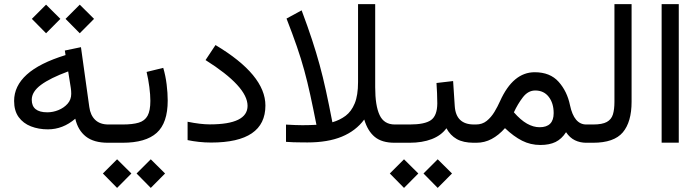

<svg xmlns="http://www.w3.org/2000/svg" viewBox="-20 -687 3359 924"><path d="M295.4 -596.2 363.8 -664.6 432.6 -596.2 363.8 -526.9ZM133.3 -596.2 201.7 -664.6 270.5 -596.2 201.7 -526.9ZM47.9 -201.2Q47.9 -272.9 108.9 -328.1Q169.9 -383.3 295.4 -421.9L292 -443.8L369.6 -460L409.7 -172.4Q415 -132.3 438.2 -110.1Q461.4 -87.9 501.5 -87.9H516.6V0H499.5Q431.6 0 393.3 -30Q355 -60.1 342.3 -115.7Q282.7 -64.5 210.4 -64.5Q166 -64.5 128.9 -78.9Q91.8 -93.3 69.8 -123.5Q47.9 -153.8 47.9 -201.2ZM308.1 -343.3Q221.7 -311.5 177.2 -278.6Q132.8 -245.6 132.8 -207Q132.8 -146.5 207.5 -146.5Q234.9 -146.5 261.2 -157.2Q287.6 -168 305.2 -187.7Q322.8 -207.5 322.8 -235.4Q322.8 -250 320.8 -263.2Z M765.6 -360.4Q776.9 -322.3 782 -280.5Q787.1 -238.8 787.1 -203.1Q787.1 -95.2 734.1 -47.6Q681.2 0 569.8 0H497.1V-87.9H569.8Q618.2 -87.9 647.5 -96.7Q676.8 -105.5 690.2 -129.9Q703.6 -154.3 703.6 -201.7Q703.6 -230.5 698.7 -268.3Q693.8 -306.2 685.5 -340.8ZM637.2 147.9 705.6 79.6 774.4 147.9 705.6 217.3ZM475.1 147.9 543.5 79.6 612.3 147.9 543.5 217.3Z M882.8 -101.1Q945.3 -88.4 989.7 -88.4Q1171.4 -88.4 1171.4 -177.7Q1171.4 -270.5 969.2 -397.9L1017.1 -470.2Q1257.3 -326.7 1257.3 -179.2Q1257.3 -1 996.1 -1Q965.3 -1 937 -4.2Q908.7 -7.3 882.8 -12.7Z M1703.1 -292V-667H1785.6V-267.1Q1785.6 -178.2 1806.9 -133.1Q1828.1 -87.9 1879.9 -87.9H1897.5V0H1878.4Q1817.9 0 1783.7 -28.1Q1749.5 -56.2 1732.9 -111.8Q1692.4 -57.1 1625 -29.3Q1557.6 -1.5 1459.5 -1.5Q1452.1 -1.5 1432.6 -1.7Q1413.1 -2 1391.8 -2.4Q1370.6 -2.9 1356.4 -4.4V-87.4Q1381.8 -85.9 1401.9 -85.2Q1421.9 -84.5 1436 -84.5Q1466.8 -84.5 1502.9 -86.4Q1486.8 -168 1473.1 -230.5Q1459.5 -293 1444.3 -348.4Q1429.2 -403.8 1408.7 -463.1Q1388.2 -522.5 1358.9 -597.7L1431.6 -637.2Q1460.9 -559.1 1481.4 -496.6Q1502 -434.1 1518.1 -375.2Q1534.2 -316.4 1548.6 -250.5Q1563 -184.6 1579.6 -98.6Q1615.2 -108.9 1643.1 -129.6Q1670.9 -150.4 1687 -189.2Q1703.1 -228 1703.1 -292Z M2272 0H2260.3Q2209.5 0 2178.2 -17.8Q2147 -35.6 2128.4 -69.8Q2103.5 -35.2 2057.9 -17.6Q2012.2 0 1950.7 0H1877.9V-87.9H1951.7Q2024.4 -87.9 2054.2 -109.1Q2084 -130.4 2084.5 -189Q2084.5 -212.9 2083.3 -238.8Q2082 -264.6 2080.6 -287.6L2160.6 -296.9L2168.5 -176.3Q2174.3 -87.9 2261.2 -87.9H2272ZM2018.1 147.9 2086.4 79.6 2155.3 147.9 2086.4 217.3ZM1856 147.9 1924.3 79.6 1993.2 147.9 1924.3 217.3Z M2410.2 -70.3Q2379.9 -36.1 2345.9 -18.1Q2312 0 2272.9 0H2252.4V-87.9H2270.5Q2300.8 -87.9 2322.3 -105.2Q2343.8 -122.6 2359.4 -148.4Q2375 -174.3 2386.7 -200.7Q2449.2 -339.4 2553.2 -339.4Q2627.4 -339.4 2668.5 -293.2Q2709.5 -247.1 2723.1 -180.7Q2742.7 -87.9 2801.3 -87.9H2814.5V0H2800.8Q2771.5 0 2746.8 -12Q2722.2 -23.9 2704.1 -50.8Q2683.1 -18.1 2653.6 -3.7Q2624 10.7 2580.6 10.7Q2533.2 10.7 2492.7 -9.8Q2452.1 -30.3 2410.2 -70.3ZM2453.1 -146.5Q2485.4 -109.4 2516.1 -92Q2546.9 -74.7 2576.7 -74.7Q2644.5 -74.7 2644.5 -142.6Q2644.5 -190.4 2620.8 -220.9Q2597.2 -251.5 2555.7 -251.5Q2521.5 -251.5 2496.3 -218.8Q2471.2 -186 2453.1 -146.5Z M2794.9 0V-87.9H2834.5Q2878.4 -87.9 2900.4 -100.1Q2922.4 -112.3 2929.7 -136.5Q2937 -160.6 2937 -196.8V-667H3019.5V-197.3Q3019.5 -100.1 2977.3 -50Q2935.1 0 2834 0Z M3164.1 -667H3246.6V-0.5H3164.1Z"/></svg>

Font: Vazir UI
Style: Regular-UI
Weight: 400
Designer: Saber Rastikerdar
Foundry: Saber Rastikerdar
Version: Version 30.1.0